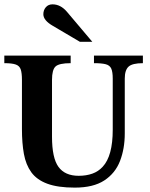

<svg xmlns="http://www.w3.org/2000/svg" viewBox="-22 -856 696 889"><path d="M639.6 -598.6V-563.5Q590.8 -563.5 573.2 -547.4Q555.7 -531.2 555.7 -492.2V-238.3Q555.7 -167.5 533.7 -110.6Q511.7 -53.7 460.9 -20.5Q410.2 12.7 324.2 12.7Q245.6 12.7 197 -5.4Q148.4 -23.4 123 -58.3Q97.7 -93.3 88.6 -143.6Q79.6 -193.8 79.6 -258.3V-486.3Q79.6 -517.1 74.2 -533.9Q68.8 -550.8 51.5 -557.1Q34.2 -563.5 -2 -563.5V-598.6H305.2V-563.5Q251.5 -563.5 235.1 -548.1Q218.8 -532.7 218.8 -486.3V-223.1Q218.8 -124.5 248.8 -83.3Q278.8 -42 342.3 -42Q377.4 -42 405.5 -52Q433.6 -62 453.6 -84Q500 -133.8 500 -255.4V-492.2Q500 -522.9 493.2 -538.3Q486.3 -553.7 467.5 -558.6Q448.7 -563.5 413.1 -563.5V-598.6ZM405.3 -662.6H347.7L222.7 -736.3Q178.7 -761.7 178.7 -790Q178.7 -809.1 190.2 -822.5Q201.7 -835.9 221.2 -835.9Q258.3 -835.9 287.6 -801.8Z"/></svg>

Font: Scheherazade New
Style: Bold
Weight: 700
Designer: SIL International
Foundry: SIL International
Version: Version 4.000